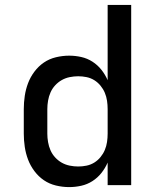

<svg xmlns="http://www.w3.org/2000/svg" viewBox="-20 -755 640 783"><path d="M262 8Q235 8 208 1.5Q181 -5 159 -20Q137 -35 120.5 -57Q104 -79 94.5 -104Q85 -129 81 -156Q77 -183 77 -210V-310Q77 -337 81 -364Q85 -391 94.5 -416Q104 -441 120.5 -463Q137 -485 159 -500Q181 -515 208 -521.5Q235 -528 262 -528Q287 -528 311.5 -522.5Q336 -517 357 -503.5Q378 -490 393.5 -470.5Q409 -451 419 -428V-735H515V0H419V-92Q409 -69 393.5 -49.5Q378 -30 357 -16.5Q336 -3 311.5 2.5Q287 8 262 8ZM299 -76Q316 -76 333 -79.5Q350 -83 364.5 -92Q379 -101 390 -114.5Q401 -128 407.5 -143.5Q414 -159 416.5 -176Q419 -193 419 -210V-310Q419 -327 416.5 -344Q414 -361 407.5 -376.5Q401 -392 390 -405.5Q379 -419 364.5 -428Q350 -437 333 -440.5Q316 -444 299 -444Q282 -444 264.5 -440.5Q247 -437 232 -428.5Q217 -420 205 -407Q193 -394 186 -378Q179 -362 176 -344.5Q173 -327 173 -310V-210Q173 -193 176 -175.5Q179 -158 186 -142Q193 -126 205 -113Q217 -100 232 -91.5Q247 -83 264.5 -79.5Q282 -76 299 -76Z"/></svg>

Font: Zed Mono Medium Extended
Style: Regular
Weight: 500
Width: 7
Monospace: yes
Designer: Belleve Invis
Foundry: Belleve Invis
Version: Version 1.0.0; ttfautohint (v1.8.4)